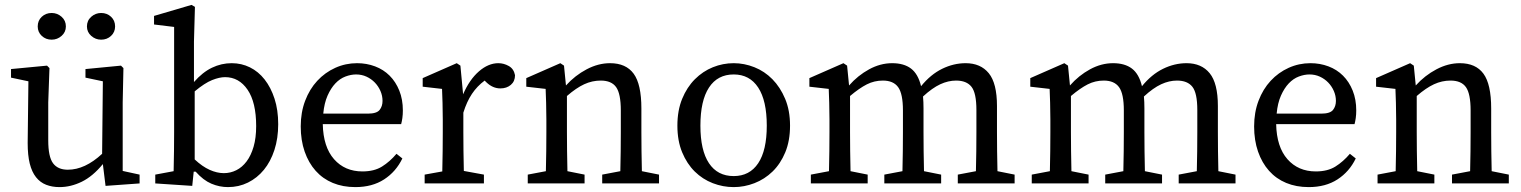

<svg xmlns="http://www.w3.org/2000/svg" viewBox="-20 -749 6211 784"><path d="M550 -36V0L411 10L400 -79Q359 -29 314 -7Q269 15 223 15Q193 15 168.5 5.5Q144 -4 127 -25.5Q110 -47 101.5 -81Q93 -115 93 -165L96 -417L25 -432V-467L172 -481L182 -471L177 -331V-176Q177 -109 196.5 -82.5Q216 -56 257 -56Q327 -56 397 -121L400 -417L329 -432V-467L474 -481L484 -471L481 -331V-51ZM393 -587Q370 -587 352.5 -602.5Q335 -618 335 -641Q335 -665 352.5 -680.5Q370 -696 393 -696Q417 -696 433.5 -680.5Q450 -665 450 -641Q450 -618 433.5 -602.5Q417 -587 393 -587ZM191 -587Q167 -587 150.5 -602.5Q134 -618 134 -641Q134 -665 150.5 -680.5Q167 -696 191 -696Q214 -696 231.5 -680.5Q249 -665 249 -641Q249 -618 231.5 -602.5Q214 -587 191 -587Z M775 -98Q806 -69 836 -55.5Q866 -42 894 -42Q921 -42 945 -54Q969 -66 987 -90Q1005 -114 1015.5 -150Q1026 -186 1026 -234Q1026 -331 991 -382.5Q956 -434 899 -434Q876 -434 846 -422Q816 -410 775 -376ZM772 -414Q807 -454 845.5 -472.5Q884 -491 926 -491Q966 -491 1000.5 -474Q1035 -457 1060.5 -424.5Q1086 -392 1101 -346Q1116 -300 1116 -242Q1116 -184 1100.5 -136.5Q1085 -89 1057.5 -55.5Q1030 -22 992.5 -3.5Q955 15 911 15Q876 15 843 1Q810 -13 779 -48H771L765 10L614 0V-36L689 -50Q690 -88 690.5 -132.5Q691 -177 691 -210V-639L609 -649V-684L762 -729L776 -721L772 -579Z M1482 -285Q1518 -285 1530 -300Q1542 -315 1542 -337Q1542 -358 1533.5 -377.5Q1525 -397 1510.5 -412Q1496 -427 1476.5 -436Q1457 -445 1434 -445Q1413 -445 1390.5 -436.5Q1368 -428 1349.5 -408.5Q1331 -389 1317.5 -358.5Q1304 -328 1300 -285ZM1298 -242Q1300 -149 1344 -99Q1388 -49 1460 -49Q1508 -49 1540 -69Q1572 -89 1599 -121L1623 -102Q1597 -48 1548.5 -16.5Q1500 15 1431 15Q1380 15 1339 -2Q1298 -19 1269 -51.5Q1240 -84 1224 -130Q1208 -176 1208 -233Q1208 -290 1226 -337.5Q1244 -385 1275.5 -419Q1307 -453 1349 -472Q1391 -491 1438 -491Q1477 -491 1511.5 -478Q1546 -465 1571 -440Q1596 -415 1610.5 -379Q1625 -343 1625 -298Q1625 -281 1623 -267Q1621 -253 1618 -242Z M1871 -364Q1897 -424 1935.5 -457.5Q1974 -491 2015 -491Q2037 -491 2057.5 -479.5Q2078 -468 2083 -442Q2083 -417 2066 -402.5Q2049 -388 2023 -388Q1992 -388 1966 -413L1959 -420Q1928 -397 1907 -365.5Q1886 -334 1872 -289V-210Q1872 -177 1872.5 -133Q1873 -89 1874 -51L1956 -36V0H1714V-36L1786 -49Q1787 -87 1787.5 -131.5Q1788 -176 1788 -210V-261Q1788 -302 1787 -329Q1786 -356 1785 -386L1706 -395V-430L1845 -491L1860 -481Z M2671 -36V0H2439V-36L2513 -50Q2514 -87 2514.5 -131Q2515 -175 2515 -210V-298Q2515 -366 2496 -393Q2477 -420 2433 -420Q2398 -420 2365.5 -405Q2333 -390 2295 -357V-210Q2295 -177 2295.5 -132.5Q2296 -88 2297 -50L2367 -36V0H2135V-36L2209 -50Q2210 -88 2210.5 -132Q2211 -176 2211 -210V-261Q2211 -302 2210 -329Q2209 -356 2208 -386L2129 -395V-430L2268 -491L2283 -481L2291 -400Q2328 -441 2375.5 -466Q2423 -491 2471 -491Q2536 -491 2567.5 -448Q2599 -405 2599 -306V-210Q2599 -175 2599.5 -131.5Q2600 -88 2601 -50Z M2976 -445Q2910 -445 2875 -391.5Q2840 -338 2840 -236Q2840 -135 2875 -82.5Q2910 -30 2976 -30Q3041 -30 3076 -82.5Q3111 -135 3111 -236Q3111 -338 3076 -391.5Q3041 -445 2976 -445ZM2976 -491Q3019 -491 3060.5 -474.5Q3102 -458 3134 -425.5Q3166 -393 3186 -345.5Q3206 -298 3206 -236Q3206 -174 3186.5 -127Q3167 -80 3134.5 -48.5Q3102 -17 3060.5 -1Q3019 15 2976 15Q2932 15 2890.5 -1Q2849 -17 2817 -48.5Q2785 -80 2765.5 -127Q2746 -174 2746 -236Q2746 -298 2765.5 -345.5Q2785 -393 2817.5 -425.5Q2850 -458 2891 -474.5Q2932 -491 2976 -491Z M4123 -36V0H3891V-36L3965 -50Q3966 -87 3966.5 -131Q3967 -175 3967 -210V-300Q3967 -369 3947 -394.5Q3927 -420 3884 -420Q3852 -420 3819.5 -405Q3787 -390 3749 -355Q3750 -344 3750.5 -332Q3751 -320 3751 -306V-210Q3751 -175 3751.5 -131.5Q3752 -88 3753 -50L3823 -36V0H3591V-36L3665 -50Q3666 -87 3666.5 -131Q3667 -175 3667 -210V-298Q3667 -366 3647.5 -393Q3628 -420 3585 -420Q3550 -420 3519.5 -404.5Q3489 -389 3451 -357V-210Q3451 -177 3451.5 -132.5Q3452 -88 3453 -50L3523 -36V0H3291V-36L3365 -50Q3366 -88 3366.5 -132Q3367 -176 3367 -210V-261Q3367 -302 3366 -329Q3365 -356 3364 -386L3285 -395V-430L3424 -491L3439 -481L3447 -400Q3483 -441 3529 -466Q3575 -491 3623 -491Q3671 -491 3700 -469Q3729 -447 3741 -397Q3780 -445 3827 -468Q3874 -491 3923 -491Q3984 -491 4017.5 -450Q4051 -409 4051 -316V-210Q4051 -175 4051.5 -131.5Q4052 -88 4053 -50Z M5025 -36V0H4793V-36L4867 -50Q4868 -87 4868.5 -131Q4869 -175 4869 -210V-300Q4869 -369 4849 -394.5Q4829 -420 4786 -420Q4754 -420 4721.5 -405Q4689 -390 4651 -355Q4652 -344 4652.5 -332Q4653 -320 4653 -306V-210Q4653 -175 4653.5 -131.5Q4654 -88 4655 -50L4725 -36V0H4493V-36L4567 -50Q4568 -87 4568.5 -131Q4569 -175 4569 -210V-298Q4569 -366 4549.5 -393Q4530 -420 4487 -420Q4452 -420 4421.5 -404.5Q4391 -389 4353 -357V-210Q4353 -177 4353.5 -132.5Q4354 -88 4355 -50L4425 -36V0H4193V-36L4267 -50Q4268 -88 4268.5 -132Q4269 -176 4269 -210V-261Q4269 -302 4268 -329Q4267 -356 4266 -386L4187 -395V-430L4326 -491L4341 -481L4349 -400Q4385 -441 4431 -466Q4477 -491 4525 -491Q4573 -491 4602 -469Q4631 -447 4643 -397Q4682 -445 4729 -468Q4776 -491 4825 -491Q4886 -491 4919.5 -450Q4953 -409 4953 -316V-210Q4953 -175 4953.5 -131.5Q4954 -88 4955 -50Z M5375 -285Q5411 -285 5423 -300Q5435 -315 5435 -337Q5435 -358 5426.5 -377.5Q5418 -397 5403.5 -412Q5389 -427 5369.5 -436Q5350 -445 5327 -445Q5306 -445 5283.5 -436.5Q5261 -428 5242.5 -408.5Q5224 -389 5210.5 -358.5Q5197 -328 5193 -285ZM5191 -242Q5193 -149 5237 -99Q5281 -49 5353 -49Q5401 -49 5433 -69Q5465 -89 5492 -121L5516 -102Q5490 -48 5441.5 -16.5Q5393 15 5324 15Q5273 15 5232 -2Q5191 -19 5162 -51.5Q5133 -84 5117 -130Q5101 -176 5101 -233Q5101 -290 5119 -337.5Q5137 -385 5168.5 -419Q5200 -453 5242 -472Q5284 -491 5331 -491Q5370 -491 5404.5 -478Q5439 -465 5464 -440Q5489 -415 5503.5 -379Q5518 -343 5518 -298Q5518 -281 5516 -267Q5514 -253 5511 -242Z M6141 -36V0H5909V-36L5983 -50Q5984 -87 5984.5 -131Q5985 -175 5985 -210V-298Q5985 -366 5966 -393Q5947 -420 5903 -420Q5868 -420 5835.5 -405Q5803 -390 5765 -357V-210Q5765 -177 5765.5 -132.5Q5766 -88 5767 -50L5837 -36V0H5605V-36L5679 -50Q5680 -88 5680.5 -132Q5681 -176 5681 -210V-261Q5681 -302 5680 -329Q5679 -356 5678 -386L5599 -395V-430L5738 -491L5753 -481L5761 -400Q5798 -441 5845.5 -466Q5893 -491 5941 -491Q6006 -491 6037.5 -448Q6069 -405 6069 -306V-210Q6069 -175 6069.5 -131.5Q6070 -88 6071 -50Z"/></svg>

Font: SourceSerifPro
Style: Book
Weight: 400
Designer: Frank Grießhammer
Foundry: Adobe Systems Incorporated
Version: Version 1.014;PS Version 1.0;hotconv 1.0.73;makeotf.lib2.5.5